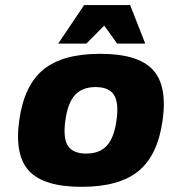

<svg xmlns="http://www.w3.org/2000/svg" viewBox="-20 -720 660 750"><path d="M149.4 -448.2Q224.6 -509.8 371.6 -509.8Q518.6 -509.8 576.4 -448.2Q634.3 -386.7 615.2 -250Q596.2 -113.3 521 -51.8Q445.8 9.8 298.8 9.8Q151.9 9.8 94 -51.8Q36.1 -113.3 55.2 -250Q74.2 -386.7 149.4 -448.2ZM235.4 -250Q225.6 -181.6 245.1 -150.9Q264.6 -120.1 316.9 -120.1Q369.1 -120.1 397.5 -151.1Q425.8 -182.1 435.1 -250Q444.8 -318.4 425.3 -349.1Q405.8 -379.9 353.5 -379.9Q301.3 -379.9 272.9 -348.9Q244.6 -317.9 235.4 -250ZM488.3 -700.2 547.4 -549.8H437.5L387.2 -620.1L317.4 -549.8H207.5L308.6 -700.2Z"/></svg>

Font: Fivo Sans Heavy
Style: Regular
Weight: 900
Designer: Alexander Slobzheninov
Foundry: Alexander Slobzheninov
Version: 1.0